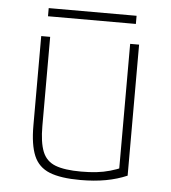

<svg xmlns="http://www.w3.org/2000/svg" viewBox="-48 -672 647 727"><g transform="rotate(5 275.0 -309.0)"><path d="M284 10Q209 10 166.5 -7Q124 -24 106.5 -65.5Q89 -107 89 -180V-520H123V-181Q123 -119 137 -84Q151 -49 186 -35.5Q221 -22 284 -22Q316 -22 342.5 -25Q369 -28 393.5 -35Q418 -42 441 -52L427 -30V-520H461V-22Q424 -6 380.5 2Q337 10 284 10ZM108 -597V-628H442V-597Z"/></g></svg>

Font: M PLUS Code Latin SemiExpanded ExtraLight
Style: Regular
Weight: 250
Width: 6
Designer: Coji Morishita
Foundry: UNDERFOREST DESIGN
Version: Version 1.002; ttfautohint (v1.8.3)